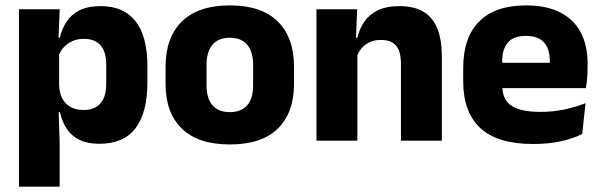

<svg xmlns="http://www.w3.org/2000/svg" viewBox="-20 -526 2249 718"><path d="M351.7 11.7Q307.5 11.7 277.5 -2.9Q247.4 -17.5 229.7 -44.2Q211.9 -70.8 204.3 -106.4H164.8L201 -209.4Q201.8 -179.2 212.8 -158Q223.7 -136.9 244 -125.8Q264.2 -114.7 292.2 -114.7Q334 -114.7 355.7 -139.5Q377.3 -164.2 377.3 -213.1V-283.2Q377.3 -332.2 356.1 -356.5Q334.9 -380.8 292.9 -380.8Q269.3 -380.8 250.1 -372Q230.9 -363.2 217.7 -348.2Q204.4 -333.3 198.5 -314.5L163.3 -385H204Q211.4 -418.1 228.9 -444.9Q246.4 -471.7 277.4 -487.4Q308.4 -503.1 356.7 -503.1Q442.5 -503.1 486.8 -446.7Q531.2 -390.3 531.2 -278.2V-218.1Q531.2 -104.7 486.8 -46.5Q442.3 11.7 351.7 11.7ZM203 172H50.9V-491.4H203.2L197.8 -358.8L201 -341.7V-152.7L198.8 -126.4L203 5.2Z M839.4 14.2Q720.7 14.2 659.9 -45.2Q599.2 -104.6 599.2 -211.9V-276.5Q599.2 -385.4 660.1 -445.6Q721 -505.8 839.4 -505.8Q958.2 -505.8 1018.9 -445.6Q1079.5 -385.4 1079.5 -276.5V-211.9Q1079.5 -104.6 1019 -45.2Q958.6 14.2 839.4 14.2ZM839.4 -106.7Q882.2 -106.7 904.3 -132.3Q926.5 -157.9 926.5 -205.5V-283.2Q926.5 -332.8 904.3 -358.9Q882.2 -384.9 839.4 -384.9Q797 -384.9 774.7 -358.9Q752.4 -332.8 752.4 -283.2V-205.5Q752.4 -157.9 774.7 -132.3Q797 -106.7 839.4 -106.7Z M1632.4 0H1479.3V-288.8Q1479.3 -315.9 1472.4 -335.6Q1465.4 -355.4 1448.9 -366Q1432.4 -376.7 1404 -376.7Q1380.4 -376.7 1362.4 -368.2Q1344.4 -359.8 1332.3 -345.6Q1320.2 -331.4 1313.9 -313.5L1290.3 -385H1316.5Q1324.3 -418.5 1342.6 -445.1Q1360.9 -471.7 1392.8 -487.4Q1424.8 -503.1 1473.9 -503.1Q1528.9 -503.1 1563.9 -481.9Q1598.9 -460.7 1615.6 -418.7Q1632.4 -376.6 1632.4 -313.3ZM1316.4 0H1163.4V-491.4H1315.7L1310.6 -368.6L1316.4 -354.2Z M1974 12.5Q1839.9 12.5 1776.1 -47.2Q1712.2 -107 1712.2 -221.4V-272.5Q1712.2 -385.7 1772.1 -445.8Q1831.9 -505.8 1946.7 -505.8Q2023.5 -505.8 2074.6 -479.7Q2125.8 -453.6 2151.6 -405.1Q2177.3 -356.5 2177.3 -288.5V-272.1Q2177.3 -253 2175.7 -233.3Q2174 -213.5 2170.8 -196.4H2033.1Q2034.8 -225.6 2035.4 -251.4Q2036 -277.2 2036 -297.9Q2036 -328.3 2026.5 -349.2Q2016.9 -370 1997.2 -380.9Q1977.5 -391.8 1946.7 -391.8Q1900.7 -391.8 1879.4 -367.1Q1858 -342.4 1858 -296.9V-252L1858.9 -235.3V-200.5Q1858.9 -181.3 1865.2 -164.4Q1871.5 -147.5 1887.3 -134.7Q1903.2 -121.9 1930.9 -114.8Q1958.7 -107.6 2001.6 -107.6Q2046.9 -107.6 2089 -116.3Q2131.1 -125 2169.7 -140.1L2157.2 -25.2Q2123.2 -7.5 2076.6 2.5Q2030.1 12.5 1974 12.5ZM2140 -196.4H1793.2V-291.2H2140Z"/></svg>

Font: Anek Devanagari Medium
Style: Regular
Weight: 500
Designer: Kailash Malviya (Devanagari) & Yesha Goshar (Latin)
Foundry: Ek Type
Version: Version 1.003